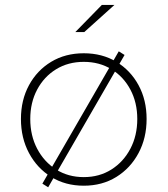

<svg xmlns="http://www.w3.org/2000/svg" viewBox="-20 -758 692 793"><path d="M494.5 -531 179 15.5 155 0.5 470.5 -546ZM326 9Q250 9 191.5 -27.2Q133 -63.5 99.8 -125.8Q66.5 -188 66.5 -266.5Q66.5 -345 99.8 -406.2Q133 -467.5 191.5 -502.8Q250 -538 326 -538Q402 -538 460.5 -502.8Q519 -467.5 552.2 -406.2Q585.5 -345 585.5 -266.5Q585.5 -188 552.2 -125.8Q519 -63.5 460.5 -27.2Q402 9 326 9ZM326 -26.5Q390.5 -26.5 440.2 -58Q490 -89.5 518.5 -143.8Q547 -198 547 -266.5Q547 -334.5 518.5 -388Q490 -441.5 440.2 -472Q390.5 -502.5 326 -502.5Q261.5 -502.5 211.8 -472Q162 -441.5 133.5 -388Q105 -334.5 105 -266.5Q105 -198 133.5 -143.8Q162 -89.5 211.8 -58Q261.5 -26.5 326 -26.5ZM291 -625.5 400.5 -737.5H452.5L328 -625.5Z"/></svg>

Font: Epilogue ExtraLight
Style: Regular
Weight: 250
Designer: Tyler Finck
Foundry: Etcetera Type Co
Version: Version 2.112